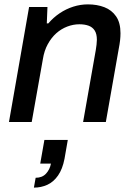

<svg xmlns="http://www.w3.org/2000/svg" viewBox="-20 -558 613 878"><path d="M21 0 113 -526H197L194 -451H201Q224 -478 253 -497.5Q282 -517 315 -527.5Q348 -538 382 -538Q424 -538 457.5 -525Q491 -512 511 -483Q531 -454 531 -406Q531 -390 529 -372.5Q527 -355 523 -335L464 0H360L418 -329Q420 -342 421.5 -354Q423 -366 423 -376Q423 -403 413 -418.5Q403 -434 385 -440.5Q367 -447 343 -447Q315 -447 287.5 -436.5Q260 -426 237.5 -406Q215 -386 198.5 -356Q182 -326 176 -287L125 0ZM135 300 143 255Q173 255 190.5 236Q208 217 213 190H164L183 82H290L275 168Q266 215 245.5 244.5Q225 274 196.5 287Q168 300 135 300Z"/></svg>

Font: Archivo SemiBold Medium
Style: Italic
Weight: 500
Italic angle: -10°
Version: Version 2.001